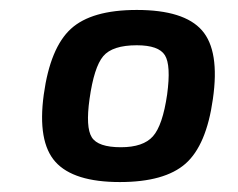

<svg xmlns="http://www.w3.org/2000/svg" viewBox="-20 -632 478 386"><path d="M255 -612Q350 -612 386 -571Q422 -530 408 -433Q395 -340 353 -303Q311 -266 221 -266Q128 -266 91.5 -306.5Q55 -347 68 -442Q81 -536 122.5 -574Q164 -612 255 -612ZM255 -541Q206 -541 187.5 -519Q169 -497 160 -433Q152 -376 164.5 -356Q177 -336 223 -336Q268 -336 287.5 -358Q307 -380 316 -442Q324 -501 311.5 -521Q299 -541 255 -541Z"/></svg>

Font: Exo 2.0 Semi Bold
Style: Italic
Weight: 600
Italic angle: -8°
Designer: Natanael Gama
Version: Version 1.001;PS 001.001;hotconv 1.0.70;makeotf.lib2.5.58329